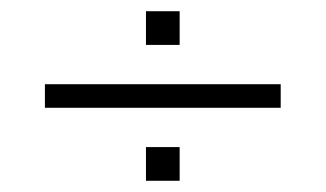

<svg xmlns="http://www.w3.org/2000/svg" viewBox="-20 -531 580 342"><path d="M60 -339V-381H480V-339ZM240 -451V-511H300V-451ZM240 -209V-269H300V-209Z"/></svg>

Font: Manrope ExtraLight ExtraLight
Style: Regular
Weight: 250
Version: Version 4.501